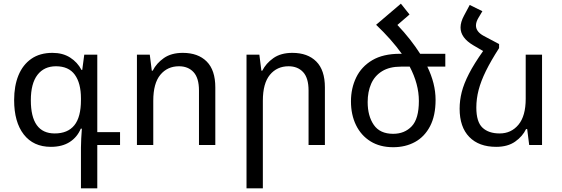

<svg xmlns="http://www.w3.org/2000/svg" viewBox="-20 -790 3061 1046"><path d="M421 236V14Q421 -8 422.5 -35Q424 -62 426 -89H420Q401 -43 360 -16.5Q319 10 257 10Q162 10 109.5 -57.5Q57 -125 57 -245Q57 -322 80.5 -379.5Q104 -437 150.5 -469.5Q197 -502 266 -502Q322 -502 362 -476.5Q402 -451 424 -409H428L439 -492H510V-70H634V0H510V236ZM278 -63Q349 -63 385 -107.5Q421 -152 421 -245V-254Q421 -337 387.5 -383Q354 -429 285 -429Q220 -429 184 -382Q148 -335 148 -244Q148 -63 278 -63Z M726 0V-492H796L807 -405H812Q832 -445 872.5 -473.5Q913 -502 976 -502Q1059 -502 1106 -455Q1153 -408 1153 -314V0H1064V-297Q1064 -365 1034.5 -397Q1005 -429 955 -429Q892 -429 853.5 -382.5Q815 -336 815 -241V0Z M1323 236V-492H1393L1404 -405H1409Q1429 -445 1469.5 -473.5Q1510 -502 1573 -502Q1656 -502 1703 -455Q1750 -408 1750 -314V0H1661V-297Q1661 -365 1631.5 -397Q1602 -429 1552 -429Q1489 -429 1450.5 -382.5Q1412 -336 1412 -241V236Z M2029 -655 2164 -770 2211 -711 2145 -654Q2182 -615 2213 -575.5Q2244 -536 2269 -497H2406V-427H2308Q2330 -382 2341.5 -336.5Q2353 -291 2353 -246Q2353 -160 2323 -102.5Q2293 -45 2241 -16.5Q2189 12 2122 12Q2050 12 1998.5 -20Q1947 -52 1919.5 -108.5Q1892 -165 1892 -238Q1892 -309 1920.5 -368Q1949 -427 2008 -462Q2067 -497 2159 -497H2169Q2141 -536 2106 -575.5Q2071 -615 2029 -655ZM2164 -427Q2102 -427 2061.5 -402Q2021 -377 2002 -333.5Q1983 -290 1983 -234Q1983 -158 2016.5 -109.5Q2050 -61 2122 -61Q2184 -61 2223 -102Q2262 -143 2262 -240Q2262 -332 2212 -427Z M2699 -550V-528Q2654 -458 2627 -403Q2600 -348 2587.5 -300Q2575 -252 2575 -204Q2575 -126 2608.5 -94.5Q2642 -63 2702 -63Q2765 -63 2804.5 -110.5Q2844 -158 2844 -252V-492H2933V0H2863L2852 -87H2846Q2827 -47 2786.5 -18.5Q2746 10 2683 10Q2589 10 2536.5 -44Q2484 -98 2484 -198Q2484 -243 2495.5 -288.5Q2507 -334 2535 -388.5Q2563 -443 2612 -512L2559 -543Q2489 -584 2489 -640Q2489 -670 2508 -705L2539 -763L2608 -729L2586 -692Q2573 -670 2573 -651Q2573 -617 2616 -594Z"/></svg>

Font: Go Noto Kurrent-Regular
Style: Regular
Weight: 400
Designer: Monotype Design Team
Foundry: Monotype Imaging Inc.
Version: Version 2.012; ttfautohint (v1.8.4.7-5d5b)